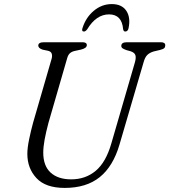

<svg xmlns="http://www.w3.org/2000/svg" viewBox="-20 -907 830 941"><path d="M525.5 -203.5 641.5 -602.5Q647.5 -624.5 643.5 -636.8Q639.5 -649 621 -655.5L599.5 -661.5Q587 -666 580.8 -670.2Q574.5 -674.5 574.5 -682Q574.5 -700 602 -700H768Q790 -700 790 -685Q790 -676 784.8 -671Q779.5 -666 763.5 -662L734 -655Q714.5 -649.5 702.5 -638.2Q690.5 -627 683.5 -601L565.5 -198Q534.5 -92 469 -39Q403.5 14 297 14Q203.5 14 158.8 -34Q114 -82 114 -153Q114 -182.5 122.8 -224.5Q131.5 -266.5 142 -305L233 -619Q237 -633 233.5 -643.8Q230 -654.5 216 -658L189.5 -663.5Q167.5 -670.5 167.5 -684Q168 -700 196 -700H384Q405.5 -700 405.5 -686Q405.5 -671 377 -664L345 -657Q330.5 -653.5 322 -645.5Q313.5 -637.5 309 -621L217.5 -305Q205 -258 198.5 -222Q192 -186 192 -159Q192 -94 228.2 -61Q264.5 -28 329 -28Q399 -28 449 -69.8Q499 -111.5 525.5 -203.5ZM514.5 -836.5Q451.5 -836.5 407.5 -763.5Q399 -752.5 391.5 -752.5Q379 -752.5 384 -768.5Q400.5 -821.5 439.8 -854.2Q479 -887 528 -887Q577 -887 599 -854.2Q621 -821.5 610 -768.5Q606.5 -752.5 593.5 -752.5Q586 -752.5 583.5 -763.5Q577.5 -836.5 514.5 -836.5Z"/></svg>

Font: Fraunces 9pt Soft Light
Style: Italic
Weight: 300
Italic angle: -16°
Version: Version 1.000;[0bf87f6ff]